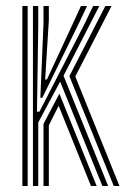

<svg xmlns="http://www.w3.org/2000/svg" viewBox="-20 -620 448 640"><path d="M89.8 0V-600H107.5V-531.2L103.2 -247.8H111.5L258.5 -533.8L290.5 -600H311L191.8 -367.5L340.5 0H321.2L180.5 -348L107.5 -211.8V0ZM54.5 0V-600H72.2V0ZM359.2 0 211.2 -366.2 331.2 -600H351.8L231 -365L378.2 0ZM114.5 -294 125 -541.5V-600H142.8V-552L130.5 -355.2H136.5L229.2 -555L249.8 -600H270.2L244.5 -545.5L121 -294ZM125 0V-207L178 -307.8L302.2 0H283.2L175.5 -267.5L142.8 -202.2V0Z"/></svg>

Font: Big Shoulders Inline Text Medium
Style: Regular
Weight: 500
Designer: Patric King
Foundry: XO Type Co
Version: Version 1.000